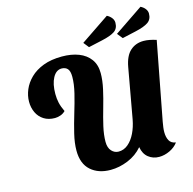

<svg xmlns="http://www.w3.org/2000/svg" viewBox="-126 -1009 1163 1156"><g transform="rotate(-15 456.0 -431.0)"><path d="M423.3 20.7Q347.3 20.7 300.3 -21Q253.3 -62.7 253.3 -144.3Q253.3 -191.7 267 -248.3Q280.7 -305 298.8 -364.7Q317 -424.3 330.7 -480.2Q344.3 -536 344.3 -581Q344.3 -617 331 -631.3Q317.7 -645.7 294.7 -645.7Q260.3 -645.7 239.5 -607.3Q218.7 -569 218.7 -507Q218.7 -478.3 224.5 -452Q230.3 -425.7 245.7 -393.7Q232 -379.7 213.8 -373.7Q195.7 -367.7 180 -367.7Q140 -367.7 111.3 -385.8Q82.7 -404 68.2 -434.8Q53.7 -465.7 53.7 -502.3Q53.7 -540 69.3 -577.3Q85 -614.7 117 -646Q149 -677.3 198.3 -696.2Q247.7 -715 314.7 -715Q373.7 -715 418.7 -697.7Q463.7 -680.3 489.5 -645.3Q515.3 -610.3 515.3 -557.7Q515.3 -512.7 503.5 -459.7Q491.7 -406.7 475.7 -351.8Q459.7 -297 447.8 -245.2Q436 -193.3 436 -150.3Q436 -113.3 454.3 -93.3Q472.7 -73.3 497.7 -73.3Q531 -73.3 557.5 -95.8Q584 -118.3 602.2 -155.8Q620.3 -193.3 628.7 -238.7L684.7 -550.7Q696.7 -617.3 730.5 -647.8Q764.3 -678.3 813.7 -678.3Q831.7 -678.3 851.5 -674.5Q871.3 -670.7 892.7 -663.7L800 -178.3Q796.7 -159.7 794.7 -144.5Q792.7 -129.3 792.7 -115.7Q792.7 -84 804.2 -62.8Q815.7 -41.7 844.7 -37.3Q824.7 -10.3 791.7 5.2Q758.7 20.7 725.7 20.7Q687.3 20.7 659.2 -1.7Q631 -24 623.7 -67.3Q586.7 -24 532.3 -1.7Q478 20.7 423.3 20.7ZM487.7 -727 461 -760.7 640 -881.7Q657.3 -873 668.3 -859Q679.3 -845 679.3 -828.3Q679.3 -792.3 653.8 -775.2Q628.3 -758 573.3 -746ZM698 -727 671 -760.7 849.7 -881.7Q867.3 -873 878 -859.2Q888.7 -845.3 888.7 -829.3Q888.7 -793 862.8 -775.5Q837 -758 782.7 -746Z"/></g></svg>

Font: Sansita Swashed Light
Style: Regular
Weight: 300
Designer: Pablo Cosgaya
Foundry: Omnibus-Type
Version: Version 1.003